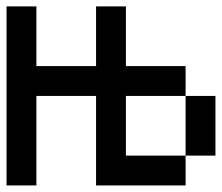

<svg xmlns="http://www.w3.org/2000/svg" viewBox="-20 -565 676 585"><path d="M0 -545.5V0H90.9V-272.7H272.7V0H545.5V-90.9H363.6V-272.7H545.5V-363.6H363.6V-545.5H272.7V-363.6H90.9V-545.5ZM545.5 -272.7V-90.9H636.4V-272.7Z"/></svg>

Font: Departure Mono
Style: Regular
Weight: 400
Monospace: yes
Designer: Helena Zhang
Version: Version 1.500;Glyphs 3.3.1 (3343)